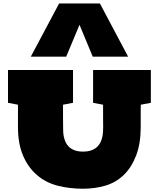

<svg xmlns="http://www.w3.org/2000/svg" viewBox="-20 -1098 934 1126"><path d="M160.6 -765.6 326.7 -1077.6H565.9L731.4 -765.6H523.9L446.3 -952.6L368.2 -765.6ZM805.7 -483.9Q805.2 -469.2 805.2 -455.3Q805.2 -441.4 805.2 -428.7V-353Q805.2 -255.4 778.3 -185.8Q751.5 -116.2 705.6 -71.8Q659.7 -27.3 597.9 -9.3Q536.1 8.8 466.8 8.8Q386.7 8.8 317.1 -9.3Q247.6 -27.3 196 -72Q144.5 -116.7 115 -186Q85.4 -255.4 85.4 -353V-483.9L26.9 -495.1V-687.5H408.2V-495.1L349.6 -483.9V-425.8Q349.6 -414.1 349.6 -402.1Q349.6 -390.1 349.9 -379.9Q350.1 -369.6 350.1 -362.1Q350.1 -354.5 350.1 -352.1Q350.1 -340.8 350.6 -325.9Q351.1 -311 354.5 -295.2Q357.9 -279.3 365 -263.9Q372.1 -248.5 385 -236.3Q397.9 -224.1 417.7 -216.6Q437.5 -209 466.8 -209Q496.1 -209 516.4 -216.6Q536.6 -224.1 549.6 -236.6Q562.5 -249 569.8 -264.6Q577.1 -280.3 580.3 -296.1Q583.5 -312 584.2 -326.9Q585 -341.8 585 -353Q585 -356.4 585 -364Q585 -371.6 584.7 -381.6Q584.5 -391.6 584.5 -403.1Q584.5 -414.6 584.5 -425.8V-483.9L525.9 -495.1V-687.5H864.7V-495.1Z"/></svg>

Font: Holtwood One SC
Style: Regular
Weight: 400
Version: Version 1.000